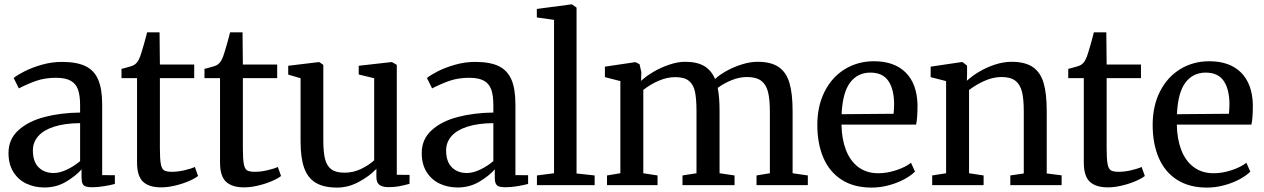

<svg xmlns="http://www.w3.org/2000/svg" viewBox="-20 -839 5726 870"><path d="M343 -329V-361.5Q343 -406.5 333.5 -433.2Q324 -460 300.2 -473.2Q276.5 -486.5 233.5 -486.5Q184 -486.5 144.5 -472.8Q105 -459 65.5 -438.5L42 -485.5Q56.5 -498 90 -515.2Q123.5 -532.5 168.8 -545.5Q214 -558.5 260.5 -558.5Q328.5 -558.5 368 -539Q407.5 -519.5 425.2 -477.5Q443 -435.5 443 -365.5V-45.5L500.5 -45V-5.5Q480.5 0 451 4.8Q421.5 9.5 398.5 9.5Q379.5 9.5 369.2 6.2Q359 3 354.2 -6.5Q349.5 -16 349.5 -35.5V-71.5Q323 -41.5 279.2 -15.5Q235.5 10.5 181 10.5Q136.5 10.5 99.5 -7Q62.5 -24.5 40.5 -59.8Q18.5 -95 18.5 -145.5Q18.5 -208.5 63.8 -249.2Q109 -290 182.2 -309Q255.5 -328 343 -329ZM343 -109V-281Q273.5 -280.5 225.2 -265Q177 -249.5 153 -221.8Q129 -194 129 -157.5Q129 -106.5 155 -80.8Q181 -55 223.5 -55Q250.5 -55 283.2 -70.5Q316 -86 343 -109Z M601 -102V-485H530.5V-527L543 -530Q580.5 -539.5 589 -545.5Q598 -551.5 603.5 -559.8Q609 -568 615 -583Q621 -599.5 631.2 -635.2Q641.5 -671 646.5 -692.5H703L704.5 -546.5H860V-485H704.5V-168Q704.5 -117.5 708.8 -95.5Q713 -73.5 723.8 -67Q734.5 -60.5 760 -60.5Q785 -60.5 815.5 -67.5Q846 -74.5 863 -82.5L877.5 -41.5Q862 -29.5 833.8 -17.5Q805.5 -5.5 772.2 2.2Q739 10 710 10Q655.5 10 628.2 -15.5Q601 -41 601 -102Z M977 -102V-485H906.5V-527L919 -530Q956.5 -539.5 965 -545.5Q974 -551.5 979.5 -559.8Q985 -568 991 -583Q997 -599.5 1007.2 -635.2Q1017.5 -671 1022.5 -692.5H1079L1080.5 -546.5H1236V-485H1080.5V-168Q1080.5 -117.5 1084.8 -95.5Q1089 -73.5 1099.8 -67Q1110.5 -60.5 1136 -60.5Q1161 -60.5 1191.5 -67.5Q1222 -74.5 1239 -82.5L1253.5 -41.5Q1238 -29.5 1209.8 -17.5Q1181.5 -5.5 1148.2 2.2Q1115 10 1086 10Q1031.5 10 1004.2 -15.5Q977 -41 977 -102Z M1685.5 -37.5V-74Q1654 -40.5 1606 -14.8Q1558 11 1508 11Q1447 11 1410.8 -10.8Q1374.5 -32.5 1358.2 -78.2Q1342 -124 1342 -198V-484.5L1286 -501V-541L1423 -557.5H1427L1445 -545V-204Q1445 -149.5 1453 -118Q1461 -86.5 1481.8 -71.5Q1502.5 -56.5 1541 -56.5Q1580.5 -56.5 1615.5 -73.2Q1650.5 -90 1675.5 -112.5V-484.5L1605.5 -501.5V-541L1752 -557.5H1756.5L1778 -545V-47L1836 -46.5L1835.5 -6Q1807.5 1.5 1787.2 5.2Q1767 9 1740.5 9Q1712.5 9 1699 -1.5Q1685.5 -12 1685.5 -37.5Z M2215.5 -329V-361.5Q2215.5 -406.5 2206 -433.2Q2196.5 -460 2172.8 -473.2Q2149 -486.5 2106 -486.5Q2056.5 -486.5 2017 -472.8Q1977.5 -459 1938 -438.5L1914.5 -485.5Q1929 -498 1962.5 -515.2Q1996 -532.5 2041.2 -545.5Q2086.5 -558.5 2133 -558.5Q2201 -558.5 2240.5 -539Q2280 -519.5 2297.8 -477.5Q2315.5 -435.5 2315.5 -365.5V-45.5L2373 -45V-5.5Q2353 0 2323.5 4.8Q2294 9.5 2271 9.5Q2252 9.5 2241.8 6.2Q2231.5 3 2226.8 -6.5Q2222 -16 2222 -35.5V-71.5Q2195.5 -41.5 2151.8 -15.5Q2108 10.5 2053.5 10.5Q2009 10.5 1972 -7Q1935 -24.5 1913 -59.8Q1891 -95 1891 -145.5Q1891 -208.5 1936.2 -249.2Q1981.5 -290 2054.8 -309Q2128 -328 2215.5 -329ZM2215.5 -109V-281Q2146 -280.5 2097.8 -265Q2049.5 -249.5 2025.5 -221.8Q2001.5 -194 2001.5 -157.5Q2001.5 -106.5 2027.5 -80.8Q2053.5 -55 2096 -55Q2123 -55 2155.8 -70.5Q2188.5 -86 2215.5 -109Z M2413 -44 2490.5 -54V-749L2412.5 -760V-798.5L2567.5 -819H2572L2592.5 -804.5V-53L2674.5 -44V0H2413Z M2730.5 0V-44L2791 -54V-471.5L2721 -489.5V-537L2859.5 -557.5L2878 -548L2886 -512.5L2885 -472.5Q2907 -493.5 2941 -513.5Q2975 -533.5 3013.2 -546.2Q3051.5 -559 3084.5 -559Q3138 -559 3170.5 -540Q3203 -521 3220 -481Q3239.5 -499.5 3271.8 -517.5Q3304 -535.5 3341.5 -547.2Q3379 -559 3413.5 -559Q3474 -559 3508.5 -535.2Q3543 -511.5 3557.2 -463.2Q3571.5 -415 3571.5 -335.5V-54L3640.5 -44V0H3408V-44L3468.5 -54V-332Q3468.5 -388.5 3460.2 -422Q3452 -455.5 3429.5 -472.8Q3407 -490 3364.5 -490Q3330 -490 3294.5 -475.5Q3259 -461 3232 -440.5Q3240.5 -401 3240.5 -335V-54L3308.5 -44V0H3072.5V-44L3136 -54V-334Q3136 -391.5 3129 -424Q3122 -456.5 3101.2 -473Q3080.5 -489.5 3039.5 -489.5Q3002.5 -489.5 2964 -472.8Q2925.5 -456 2895 -431.5V-54L2959.5 -44V0Z M3683.5 -273Q3683.5 -359 3716.8 -424.5Q3750 -490 3808.5 -525.8Q3867 -561.5 3940 -561.5Q4032.5 -561.5 4083.8 -510.5Q4135 -459.5 4137.5 -364.5Q4137.5 -302.5 4131 -274.5H3793Q3794 -209.5 3813 -159.8Q3832 -110 3869.2 -82Q3906.5 -54 3960 -54Q3999.5 -54 4041.8 -68Q4084 -82 4108 -101.5L4126 -61.5Q4108 -43 4076.5 -26.2Q4045 -9.5 4006.5 0.8Q3968 11 3929.5 11Q3849 11 3793.8 -24.5Q3738.5 -60 3711 -124Q3683.5 -188 3683.5 -273ZM4029 -323.5Q4031.5 -347 4031.5 -368Q4031 -435 4005.2 -472.5Q3979.5 -510 3924 -510Q3866 -510 3832 -464.8Q3798 -419.5 3793.5 -321.5Z M4267 -54V-471.5L4197 -489.5V-537L4335.5 -557.5H4342L4362 -541.5V-500L4361 -473Q4383.5 -494 4416.5 -513.8Q4449.5 -533.5 4488.2 -546.2Q4527 -559 4563.5 -559Q4625 -559 4659.8 -535.2Q4694.5 -511.5 4708.8 -463.2Q4723 -415 4723 -335V-53L4790.5 -44.5V0H4558V-44L4619 -53V-334Q4619 -390.5 4610.8 -423.5Q4602.5 -456.5 4580.8 -473.2Q4559 -490 4518 -490Q4480.5 -490 4441.5 -472.8Q4402.5 -455.5 4371 -431V-54L4437 -44V0H4204V-44Z M4891 -102V-485H4820.5V-527L4833 -530Q4870.5 -539.5 4879 -545.5Q4888 -551.5 4893.5 -559.8Q4899 -568 4905 -583Q4911 -599.5 4921.2 -635.2Q4931.5 -671 4936.5 -692.5H4993L4994.5 -546.5H5150V-485H4994.5V-168Q4994.5 -117.5 4998.8 -95.5Q5003 -73.5 5013.8 -67Q5024.5 -60.5 5050 -60.5Q5075 -60.5 5105.5 -67.5Q5136 -74.5 5153 -82.5L5167.5 -41.5Q5152 -29.5 5123.8 -17.5Q5095.5 -5.5 5062.2 2.2Q5029 10 5000 10Q4945.5 10 4918.2 -15.5Q4891 -41 4891 -102Z M5203 -273Q5203 -359 5236.2 -424.5Q5269.5 -490 5328 -525.8Q5386.5 -561.5 5459.5 -561.5Q5552 -561.5 5603.2 -510.5Q5654.5 -459.5 5657 -364.5Q5657 -302.5 5650.5 -274.5H5312.5Q5313.5 -209.5 5332.5 -159.8Q5351.5 -110 5388.8 -82Q5426 -54 5479.5 -54Q5519 -54 5561.2 -68Q5603.5 -82 5627.5 -101.5L5645.5 -61.5Q5627.5 -43 5596 -26.2Q5564.5 -9.5 5526 0.8Q5487.5 11 5449 11Q5368.5 11 5313.2 -24.5Q5258 -60 5230.5 -124Q5203 -188 5203 -273ZM5548.5 -323.5Q5551 -347 5551 -368Q5550.5 -435 5524.8 -472.5Q5499 -510 5443.5 -510Q5385.5 -510 5351.5 -464.8Q5317.5 -419.5 5313 -321.5Z"/></svg>

Font: Merriweather 12pt
Style: Regular
Weight: 400
Designer: Eben Sorkin
Foundry: Eben Sorkin
Version: Version 2.100